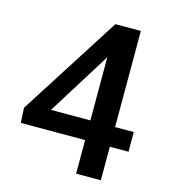

<svg xmlns="http://www.w3.org/2000/svg" viewBox="-107 -797 782 883"><g transform="rotate(15 284.0 -355.5)"><path d="M543.5 -253.4V-159.7H454.6V0H336.9V-159.7H30.8L26.9 -230.5L333.5 -710.9H454.6V-253.4ZM149.4 -253.4H336.9V-555.2L325.7 -536.1Z"/></g></svg>

Font: Vazirmatn UI Medium
Style: Regular
Weight: 500
Designer: Saber Rastikerdar
Foundry: Saber Rastikerdar
Version: Version 33.003